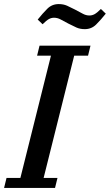

<svg xmlns="http://www.w3.org/2000/svg" viewBox="-46 -922 539 942"><path d="M-14 -49H54L204 -649H136L148 -698H398L386 -649H318L168 -49H236L224 0H-26ZM370 -779Q347 -779 329 -787Q311 -795 290 -806Q267 -818 251.5 -826.5Q236 -835 219 -835Q206 -835 194 -828.5Q182 -822 163 -803L139 -826Q163 -856 186 -879Q209 -902 242 -902Q265 -902 283 -894Q301 -886 322 -875Q345 -863 360.5 -854.5Q376 -846 393 -846Q406 -846 418 -852.5Q430 -859 449 -878L473 -855Q449 -825 426 -802Q403 -779 370 -779Z"/></svg>

Font: IBM Plex Serif Medm
Style: Italic
Weight: 500
Italic angle: -14°
Designer: Mike Abbink, Paul van der Laan, Pieter van Rosmalen
Foundry: Bold Monday
Version: Version 3.001